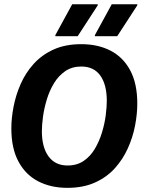

<svg xmlns="http://www.w3.org/2000/svg" viewBox="-20 -870 673 902"><path d="M296.7 12.5Q219.2 12.5 160 -17.9Q100.8 -48.3 67.1 -110.4Q33.3 -172.5 33.3 -266.7Q33.3 -315 43.8 -369.2Q54.2 -423.3 77.1 -475.4Q100 -527.5 137.9 -569.6Q175.8 -611.7 231.2 -637.1Q286.7 -662.5 361.7 -662.5Q440 -662.5 499.2 -632.1Q558.3 -601.7 591.7 -539.6Q625 -477.5 625 -383.3Q625 -335 614.6 -280.4Q604.2 -225.8 580.8 -173.8Q557.5 -121.7 519.6 -79.6Q481.7 -37.5 426.2 -12.5Q370.8 12.5 296.7 12.5ZM297.5 -92.5Q341.7 -92.5 373.3 -114.2Q405 -135.8 425.8 -171.2Q446.7 -206.7 459.2 -247.9Q471.7 -289.2 476.7 -328.3Q481.7 -367.5 481.7 -395.8Q481.7 -472.5 451.2 -515Q420.8 -557.5 361.7 -557.5Q318.3 -557.5 286.7 -535.8Q255 -514.2 233.8 -479.2Q212.5 -444.2 200 -402.9Q187.5 -361.7 182.1 -322.5Q176.7 -283.3 176.7 -254.2Q176.7 -178.3 207.9 -135.4Q239.2 -92.5 297.5 -92.5ZM240 -700V-705L319.2 -850H439.2V-845L345 -700ZM425.8 -700V-705L505 -850H625V-845L530.8 -700Z"/></svg>

Font: Familjen Grotesk GF
Style: Bold Italic
Weight: 700
Designer: Anders Wikstroem, Jonas Baeckman, Matilda Gysing, Kristian Moeller
Foundry: Familjen STHML AB
Version: Version 2.000; Beta; Release 4; Build 6